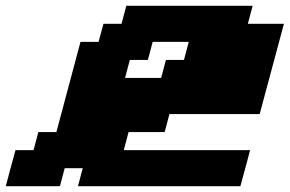

<svg xmlns="http://www.w3.org/2000/svg" viewBox="-20 -645 1003 665"><path d="M250 0H812.5Q818.4 -21 829.6 -62.5Q840.8 -104 846.2 -125H408.7L425.3 -187.5H550.3L566.9 -250H879.4L963.4 -562.5H838.4L855 -625H417.5L400.9 -562.5H338.4L321.3 -500H258.8L175.3 -187.5H112.8L96.2 -125H33.7Q27.8 -104 16.6 -62.5Q5.4 -21 0 0H187.5L204.1 -62.5H266.6ZM538.1 -375H413.1L429.7 -437.5H492.2L508.8 -500H633.8L617.2 -437.5H554.7Z"/></svg>

Font: Faithful 32x
Style: SemiboldOblique
Weight: 400
Foundry: Faithful Resource Pack
Version: Version 1.0; January 27, 2023